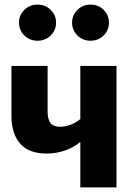

<svg xmlns="http://www.w3.org/2000/svg" viewBox="-20 -819 590 839"><path d="M489 -531V0H331V-199Q303 -175 264.5 -161.5Q226 -148 183 -148Q106 -148 68 -191.5Q30 -235 30 -313V-531H188V-333Q188 -296 201.5 -280.5Q215 -265 242 -265Q266 -265 290 -274.5Q314 -284 331 -299V-531ZM225 -720Q225 -687 201.5 -664Q178 -641 144 -641Q110 -641 86.5 -664Q63 -687 63 -720Q63 -753 86.5 -776Q110 -799 144 -799Q178 -799 201.5 -776Q225 -753 225 -720ZM456 -720Q456 -687 433 -664Q410 -641 375 -641Q342 -641 318.5 -664Q295 -687 295 -720Q295 -753 318.5 -776Q342 -799 375 -799Q410 -799 433 -776Q456 -753 456 -720Z"/></svg>

Font: FiraGOUPP
Style: Bold
Weight: 700
Designer: bBox Type
Foundry: bBox Type GmbH
Version: Version 1.001